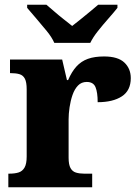

<svg xmlns="http://www.w3.org/2000/svg" viewBox="-20 -786 584 806"><path d="M15 0V-57H19Q42 -57 58 -62Q74 -67 83 -82.5Q92 -98 92 -129V-411Q92 -441 84.5 -455.5Q77 -470 62 -474.5Q47 -479 25 -479H22V-536H241L261 -450H266Q281 -485 301 -507Q321 -529 349 -539Q377 -549 417 -549Q475 -549 502 -523.5Q529 -498 529 -458Q529 -406 491.5 -381.5Q454 -357 390 -357Q390 -398 381 -420Q372 -442 344 -442Q322 -442 307.5 -427Q293 -412 284.5 -387.5Q276 -363 272 -335.5Q268 -308 268 -285V-124Q268 -95 276 -80.5Q284 -66 299 -61.5Q314 -57 333 -57H367V0ZM208 -606Q198 -629 176.5 -655.5Q155 -682 132.5 -708Q110 -734 94 -753V-766H175Q187 -756 206.5 -739Q226 -722 247 -705.5Q268 -689 283 -677Q298 -689 319 -705.5Q340 -722 360 -739Q380 -756 392 -766H473V-753Q458 -734 435 -708Q412 -682 391 -655.5Q370 -629 359 -606Z"/></svg>

Font: Noto Serif Kannada ExtraBold
Style: Regular
Weight: 800
Version: Version 2.003